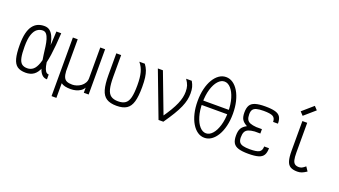

<svg xmlns="http://www.w3.org/2000/svg" viewBox="-76 -1569 4353 2463"><g transform="rotate(20 2100.0 -337.0)"><path d="M548 -66V0Q508 0 482 -24Q456 -48 440.5 -88.5Q425 -129 415.5 -180Q406 -231 399.5 -285Q393 -339 386 -390Q379 -441 367 -482Q355 -523 335.5 -547Q316 -571 284 -571Q243 -571 209 -546Q175 -521 154.5 -462Q134 -403 134 -298Q134 -202 145.5 -147.5Q157 -93 184.5 -70Q212 -47 260 -47Q306 -47 340 -75Q374 -103 397 -168Q420 -233 433.5 -343Q447 -453 452 -618H518Q508 -437 490.5 -315.5Q473 -194 443.5 -121Q414 -48 369.5 -17Q325 14 260 14Q187 14 145.5 -15.5Q104 -45 86 -113.5Q68 -182 68 -298Q68 -392 83.5 -456Q99 -520 128.5 -559Q158 -598 197.5 -615Q237 -632 284 -632Q330 -632 359.5 -608.5Q389 -585 408 -544Q427 -503 437 -453Q447 -403 453 -349Q459 -295 464.5 -245Q470 -195 479 -154.5Q488 -114 504.5 -90Q521 -66 548 -66Z M677 182V-618H743V-183Q746 -131 759.5 -101Q773 -71 801 -59Q829 -47 875 -47Q903 -47 934 -57Q965 -67 991.5 -86.5Q1018 -106 1034.5 -134.5Q1051 -163 1051 -198V-618H1117V0H1051V-70Q1035 -41 1007 -22.5Q979 -4 945 5Q911 14 875 14Q830 14 798 6.5Q766 -1 743 -18V182Z M1500 14Q1414 14 1363.5 -18Q1313 -50 1291.5 -124Q1270 -198 1270 -324V-618H1336V-324Q1336 -218 1351 -158Q1366 -98 1402 -72.5Q1438 -47 1500 -47Q1563 -47 1598.5 -72.5Q1634 -98 1649 -158Q1664 -218 1664 -324Q1664 -380 1659.5 -422.5Q1655 -465 1646 -498.5Q1637 -532 1622 -561Q1607 -590 1584 -618H1659Q1686 -582 1701 -543Q1716 -504 1723 -452Q1730 -400 1730 -324Q1730 -198 1708.5 -124Q1687 -50 1637 -18Q1587 14 1500 14Z M2071 0 1837 -618H1906L2137 -9V0ZM2137 0 2093 -49Q2146 -124 2181 -183Q2216 -242 2236.5 -290Q2257 -338 2266 -379Q2275 -420 2275 -459Q2275 -506 2264 -540.5Q2253 -575 2223 -618H2300Q2323 -578 2332 -543.5Q2341 -509 2341 -459Q2341 -413 2331 -367.5Q2321 -322 2298 -269Q2275 -216 2235.5 -150.5Q2196 -85 2137 0Z M2700 14Q2649 14 2605.5 -16Q2562 -46 2529 -101Q2496 -156 2477.5 -232Q2459 -308 2459 -400Q2459 -492 2477.5 -568Q2496 -644 2529 -699Q2562 -754 2605.5 -784Q2649 -814 2700 -814Q2751 -814 2794.5 -784Q2838 -754 2871 -699Q2904 -644 2922.5 -568Q2941 -492 2941 -400Q2941 -308 2922.5 -232Q2904 -156 2871 -101Q2838 -46 2794.5 -16Q2751 14 2700 14ZM2700 -47Q2747 -47 2787 -91.5Q2827 -136 2851 -216Q2875 -296 2875 -400Q2875 -505 2851 -584.5Q2827 -664 2787 -708.5Q2747 -753 2700 -753Q2653 -753 2613 -708.5Q2573 -664 2549 -584.5Q2525 -505 2525 -400Q2525 -296 2549 -216Q2573 -136 2613 -91.5Q2653 -47 2700 -47ZM2493 -370V-430H2912V-370Z M3300 14Q3214 14 3164.5 -1.5Q3115 -17 3094 -53Q3073 -89 3073 -152Q3073 -216 3093 -251Q3113 -286 3164 -313Q3113 -340 3093 -373.5Q3073 -407 3073 -467Q3073 -530 3094 -565.5Q3115 -601 3164.5 -616.5Q3214 -632 3300 -632Q3387 -632 3436.5 -618Q3486 -604 3506.5 -571Q3527 -538 3527 -479H3461Q3461 -532 3426.5 -551.5Q3392 -571 3300 -571Q3240 -571 3204.5 -561.5Q3169 -552 3154 -529.5Q3139 -507 3139 -467Q3139 -424 3152 -398Q3165 -372 3196.5 -359.5Q3228 -347 3281 -343H3358V-283H3281Q3228 -279 3196.5 -265.5Q3165 -252 3152 -225Q3139 -198 3139 -152Q3139 -112 3154 -89Q3169 -66 3204.5 -56.5Q3240 -47 3300 -47Q3392 -47 3426.5 -67.5Q3461 -88 3461 -144H3527Q3527 -84 3506.5 -49.5Q3486 -15 3436.5 -0.5Q3387 14 3300 14Z M3969 14Q3909 14 3874 -6.5Q3839 -27 3824.5 -77Q3810 -127 3810 -212V-618H3876V-212Q3876 -149 3884.5 -113Q3893 -77 3913.5 -62Q3934 -47 3969 -47Q3990 -47 4009 -56Q4028 -65 4056 -89L4094 -32Q4055 -6 4028 4Q4001 14 3969 14ZM3790 -682 3747 -728 3894 -856 3937 -810Z"/></g></svg>

Font: Victor Mono Light
Style: Regular
Weight: 300
Monospace: yes
Designer: Rune Bjørnerås
Version: Version 1.561;gftools[0.9.30]